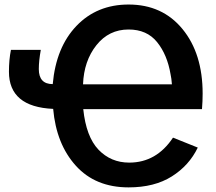

<svg xmlns="http://www.w3.org/2000/svg" viewBox="-20 -810 953 848"><path d="M346.7 -437.5H739.3Q737.3 -464.8 733.4 -481.4Q718.8 -568.4 673.8 -624Q628.9 -679.7 547.9 -679.7Q460.9 -679.7 405.8 -610.4Q350.6 -541 346.7 -437.5ZM19.5 -493.2Q19.5 -545.9 28.3 -589.8H160.2Q151.4 -541 151.4 -504.9Q151.4 -438.5 212.9 -438.5Q227.5 -601.6 317.9 -695.8Q408.2 -790 547.9 -790Q697.3 -790 786.1 -681.6Q875 -573.2 875 -396.5Q875 -363.3 872.1 -328.1H347.7Q360.4 -206.1 415 -148.9Q469.7 -91.8 550.8 -91.8Q670.9 -91.8 744.1 -202.1L853.5 -158.2Q815.4 -79.1 738.8 -30.8Q662.1 17.6 547.9 17.6Q401.4 17.6 314.9 -78.1Q228.5 -173.8 214.8 -329.1Q19.5 -337.9 19.5 -493.2Z"/></svg>

Font: Gothic A1
Style: Bold
Weight: 700
Version: Version 2.50